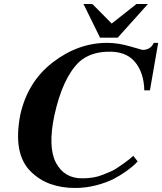

<svg xmlns="http://www.w3.org/2000/svg" viewBox="-20 -920 806 954"><path d="M766 -707 725 -471H697Q695 -560 649.5 -613.5Q604 -667 512 -663Q426 -660 373 -612Q291 -533 250 -346Q217 -188 258.5 -110.5Q300 -33 390 -34Q417 -34 442 -38Q467 -42 490.5 -51.5Q514 -61 530.5 -68Q547 -75 568 -89.5Q589 -104 597 -109.5Q605 -115 624 -130L642 -146L664 -118Q663 -116 650 -103.5Q637 -91 609 -70.5Q581 -50 545.5 -31.5Q510 -13 458.5 0.5Q407 14 353 14Q287 14 231.5 -5.5Q176 -25 132.5 -68Q89 -111 75.5 -179.5Q62 -248 80 -346Q116 -513 242 -610Q368 -707 512 -707Q567 -707 626.5 -689.5Q686 -672 688 -672Q728 -672 744 -707ZM715 -900 565 -733H477L395 -900Q400 -900 411 -900Q422 -900 431 -900L440 -899L535 -803L658 -900Z"/></svg>

Font: GFS Artemisia
Style: Bold Italic
Weight: 700
Italic angle: -12°
Designer: Designed by Takis Katsoulidis and George D. Matthiopoulos.
Foundry: Designed by Takis Katsoulidis and George D. Matthiopoulos.
Version: Version 1.0